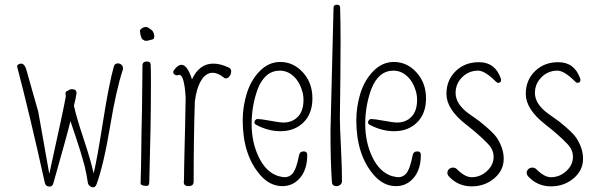

<svg xmlns="http://www.w3.org/2000/svg" viewBox="-20 -792 2547 818"><path d="M419 -275Q394 -115 379 -53Q367 -108 338 -195Q304 -297 295 -342Q305 -382 305 -390Q305 -392 306 -393V-395Q306 -412 287 -412Q276 -412 269 -405Q259 -404 259 -393Q259 -389 260 -386V-379Q253 -337 190 -51L143 -316L129 -365Q99 -470 94 -489Q86 -521 70 -521Q63 -521 57.5 -517Q52 -513 53 -508Q106 -307 171 -13Q175 3 191 3Q203 3 207 -10Q270 -232 280 -276Q282 -270 289 -249.5Q296 -229 301 -214Q325 -143 340 -87Q350 -45 354 -15Q355 -6 362 0Q369 6 376 6Q386 6 391 -6Q422 -90 450 -259Q475 -409 503 -494Q504 -496 504 -501Q504 -510 497.5 -516Q491 -522 482 -522Q469 -522 465 -509Q444 -433 419 -275Z M577 -656Q577 -644 584 -628Q586 -623 590 -623L594 -620Q598 -618 603 -618Q607 -618 610 -619L630 -624Q639 -627 637 -641.5Q635 -656 627 -663Q610 -677 603 -677Q592 -677 583 -670.5Q574 -664 577 -656ZM581 -88Q579 -22 579 -12Q579 0 606 0Q616 0 616 -17Q623 -262 623 -421V-469Q622 -490 622 -515Q622 -530 606 -530Q587 -530 587 -513Q587 -488 585 -326Q582 -204 582 -160Q582 -121 581 -88Z M740 -472Q742 -473 744 -473Q765 -473 771 -377Q770 -310 768.5 -248Q767 -186 766 -146Q765 -106 764.5 -75Q764 -44 764 -30L763 -16Q763 1 783 1Q805 1 805 -18Q805 -199 810 -359Q817 -416 837 -449Q857 -482 886 -482Q908 -482 933 -462Q937 -458 942 -458Q951 -458 958 -467.5Q965 -477 965 -487Q965 -500 955 -504Q919 -521 889 -521Q829 -521 798 -454Q778 -516 753 -516Q738 -516 721 -493Q718 -488 718 -485Q718 -479 723 -475Q728 -471 734 -471Q737 -471 740 -472Z M1129 -278Q1091 -285 1077 -285Q1072 -285 1068 -280.5Q1064 -276 1064 -271Q1064 -264 1070 -261Q1122 -233 1175 -233Q1235 -233 1273 -270.5Q1311 -308 1311 -373Q1311 -439 1270.5 -483.5Q1230 -528 1174 -528Q1125 -528 1087 -489.5Q1049 -451 1031 -393Q1014 -336 1014 -280Q1014 -132 1089 -46Q1130 1 1183 1Q1229 1 1259 -35Q1289 -71 1289 -132Q1289 -147 1274 -147Q1257 -147 1254 -130Q1243 -72 1226 -52Q1212 -37 1193 -37Q1185 -37 1165 -42Q1113 -59 1082.5 -122.5Q1052 -186 1052 -264Q1052 -341 1078 -413Q1109 -491 1172 -491Q1206 -491 1232.5 -465.5Q1259 -440 1270 -395Q1273 -382 1273 -367Q1273 -319 1249 -294.5Q1225 -270 1188 -270Q1171 -270 1129 -278Z M1388 -235Q1388 -102 1394 -17Q1395 1 1413 1Q1423 1 1430 -5Q1437 -11 1437 -22Q1437 -76 1433 -155Q1428 -253 1428 -288Q1428 -306 1430 -452Q1431 -525 1431 -616Q1431 -696 1429 -760Q1429 -772 1416 -772Q1401 -772 1401 -759Q1388 -239 1388 -235Z M1613 -278Q1575 -285 1561 -285Q1556 -285 1552 -280.5Q1548 -276 1548 -271Q1548 -264 1554 -261Q1606 -233 1659 -233Q1719 -233 1757 -270.5Q1795 -308 1795 -373Q1795 -439 1754.5 -483.5Q1714 -528 1658 -528Q1609 -528 1571 -489.5Q1533 -451 1515 -393Q1498 -336 1498 -280Q1498 -132 1573 -46Q1614 1 1667 1Q1713 1 1743 -35Q1773 -71 1773 -132Q1773 -147 1758 -147Q1741 -147 1738 -130Q1727 -72 1710 -52Q1696 -37 1677 -37Q1669 -37 1649 -42Q1597 -59 1566.5 -122.5Q1536 -186 1536 -264Q1536 -341 1562 -413Q1593 -491 1656 -491Q1690 -491 1716.5 -465.5Q1743 -440 1754 -395Q1757 -382 1757 -367Q1757 -319 1733 -294.5Q1709 -270 1672 -270Q1655 -270 1613 -278Z M1882 -392Q1882 -327 1965 -262Q2023 -217 2059 -179Q2083 -154 2083 -124Q2083 -89 2054.5 -63Q2026 -37 1989 -37Q1961 -37 1927 -71Q1920 -78 1910 -78Q1900 -78 1893 -71.5Q1886 -65 1886 -56Q1886 -48 1892 -41Q1931 2 1990 2Q2045 2 2085.5 -32Q2126 -66 2126 -116Q2126 -160 2097 -205Q2080 -230 2022 -276Q1985 -303 1977 -308Q1921 -349 1921 -396Q1921 -435 1949 -463Q1977 -491 2017 -491Q2046 -491 2093 -444Q2098 -439 2102 -439Q2115 -439 2115 -452Q2115 -455 2114 -457Q2090 -526 2023 -527Q1962 -528 1922 -489.5Q1882 -451 1882 -392Z M2220 -392Q2220 -327 2303 -262Q2361 -217 2397 -179Q2421 -154 2421 -124Q2421 -89 2392.5 -63Q2364 -37 2327 -37Q2299 -37 2265 -71Q2258 -78 2248 -78Q2238 -78 2231 -71.5Q2224 -65 2224 -56Q2224 -48 2230 -41Q2269 2 2328 2Q2383 2 2423.5 -32Q2464 -66 2464 -116Q2464 -160 2435 -205Q2418 -230 2360 -276Q2323 -303 2315 -308Q2259 -349 2259 -396Q2259 -435 2287 -463Q2315 -491 2355 -491Q2384 -491 2431 -444Q2436 -439 2440 -439Q2453 -439 2453 -452Q2453 -455 2452 -457Q2428 -526 2361 -527Q2300 -528 2260 -489.5Q2220 -451 2220 -392Z"/></svg>

Font: Neythal
Style: Regular
Weight: 400
Designer: Tharique Azeez
Foundry: Tharique Azeez
Version: Version 0.44